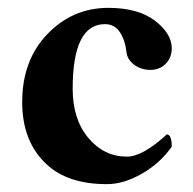

<svg xmlns="http://www.w3.org/2000/svg" viewBox="-20 -464 496 494"><path d="M421.9 -86.9Q393.1 -44.9 345.9 -17.6Q298.8 9.8 254.9 9.8Q153.8 9.8 99.1 -42Q37.1 -100.1 37.1 -201.2Q37.1 -309.1 102.1 -376.5Q167 -443.8 258.8 -443.8Q335 -443.8 378.4 -410.9Q421.9 -377.9 421.9 -339.8Q421.9 -315.9 406.5 -300Q391.1 -284.2 366.9 -284.2Q342.8 -284.2 325 -297.6Q307.1 -311 305.2 -331.1Q302.2 -359.9 288.6 -380.9Q274.9 -401.9 250 -401.9Q167 -401.9 167 -235.8Q167 -156.7 207.5 -108.9Q248 -61 306.2 -61Q347.2 -61 409.2 -118.2Q421.9 -117.7 421.9 -86.9Z"/></svg>

Font: Linux Libertine
Style: Bold
Weight: 700
Designer: Philipp H. Poll
Foundry: Philipp H. Poll
Version: Version 5.0.3